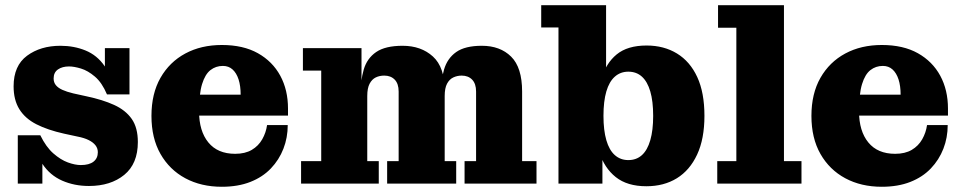

<svg xmlns="http://www.w3.org/2000/svg" viewBox="-20 -702 3676 734"><path d="M320 9Q264 9 217.5 -11.5Q171 -32 142.5 -75Q114 -118 111 -185H134Q156 -140 184 -115.5Q212 -91 239.5 -81Q267 -71 289 -71Q321 -71 337.5 -84Q354 -97 354 -120Q354 -135 345 -146.5Q336 -158 319 -166.5Q302 -175 276 -180L225 -191Q162 -205 119 -227Q76 -249 54 -284.5Q32 -320 32 -372Q32 -451 83.5 -489Q135 -527 211 -527Q263 -527 307 -509Q351 -491 379.5 -450Q408 -409 411 -341H389Q370 -386 343 -409Q316 -432 289.5 -440Q263 -448 244 -448Q218 -448 201.5 -436.5Q185 -425 185 -402Q185 -387 193.5 -376.5Q202 -366 218.5 -358.5Q235 -351 260 -345L310 -334Q372 -321 416 -301Q460 -281 483.5 -247.5Q507 -214 507 -159Q507 -76 455 -33.5Q403 9 320 9ZM48 0V-185H111L142 -136V0ZM411 -341 381 -390V-518H475V-341Z M828 12Q749 12 688.5 -20.5Q628 -53 593.5 -113.5Q559 -174 559 -259Q559 -344 593.5 -404.5Q628 -465 688.5 -497.5Q749 -530 828 -530L832 -450Q805 -450 784.5 -434Q764 -418 752.5 -380.5Q741 -343 741 -276Q741 -201 776.5 -157.5Q812 -114 879 -114Q917 -114 942.5 -129Q968 -144 982.5 -169.5Q997 -195 1001 -224H1080Q1080 -176 1063.5 -133.5Q1047 -91 1015.5 -58Q984 -25 937 -6.5Q890 12 828 12ZM649 -260V-340H900L1081 -287V-260ZM900 -340Q900 -374 892 -398.5Q884 -423 869 -436.5Q854 -450 832 -450L828 -530Q910 -530 966 -498.5Q1022 -467 1051.5 -412.5Q1081 -358 1081 -287Z M1131 0V-86H1208V-432H1138V-518H1362V-344L1384 -347V-86H1428V0ZM1460 0V-86H1504V-352Q1504 -382 1489 -397.5Q1474 -413 1449 -413Q1431 -413 1416.5 -406Q1402 -399 1393 -382Q1384 -365 1384 -335L1358 -334Q1358 -393 1370.5 -436Q1383 -479 1418 -503Q1453 -527 1519 -527Q1590 -527 1635 -486Q1680 -445 1680 -356V-86H1724V0ZM1756 0V-86H1800V-352Q1800 -382 1785 -397.5Q1770 -413 1745 -413Q1728 -413 1713 -406Q1698 -399 1689 -382Q1680 -365 1680 -335L1665 -334Q1665 -393 1677.5 -436Q1690 -479 1724 -503Q1758 -527 1822 -527Q1892 -527 1934 -485.5Q1976 -444 1976 -352V-86H2031V0Z M2451 10Q2378 10 2334 -25Q2290 -60 2271 -121Q2252 -182 2252 -258L2262 -260Q2262 -339 2279 -399.5Q2296 -460 2337.5 -494Q2379 -528 2452 -528Q2518 -528 2568 -497.5Q2618 -467 2645.5 -407.5Q2673 -348 2673 -259Q2673 -171 2645 -111Q2617 -51 2567.5 -20.5Q2518 10 2451 10ZM2382 -90Q2413 -90 2434 -109Q2455 -128 2466 -166Q2477 -204 2477 -259Q2477 -315 2466 -352.5Q2455 -390 2434 -409Q2413 -428 2382 -428Q2352 -428 2330.5 -409Q2309 -390 2298 -352.5Q2287 -315 2287 -259Q2287 -204 2298 -166Q2309 -128 2330.5 -109Q2352 -90 2382 -90ZM2115 0V-597H2049V-682H2297V-381L2269 -264L2283 -119V0Z M2722 0V-86H2795V-596H2725V-682H2977V-86H3044V0Z M3351 12Q3272 12 3211.5 -20.5Q3151 -53 3116.5 -113.5Q3082 -174 3082 -259Q3082 -344 3116.5 -404.5Q3151 -465 3211.5 -497.5Q3272 -530 3351 -530L3355 -450Q3328 -450 3307.5 -434Q3287 -418 3275.5 -380.5Q3264 -343 3264 -276Q3264 -201 3299.5 -157.5Q3335 -114 3402 -114Q3440 -114 3465.5 -129Q3491 -144 3505.5 -169.5Q3520 -195 3524 -224H3603Q3603 -176 3586.5 -133.5Q3570 -91 3538.5 -58Q3507 -25 3460 -6.5Q3413 12 3351 12ZM3172 -260V-340H3423L3604 -287V-260ZM3423 -340Q3423 -374 3415 -398.5Q3407 -423 3392 -436.5Q3377 -450 3355 -450L3351 -530Q3433 -530 3489 -498.5Q3545 -467 3574.5 -412.5Q3604 -358 3604 -287Z"/></svg>

Font: Montagu Slab
Style: Bold
Weight: 700
Designer: Florian Karsten
Foundry: Florian Karsten
Version: Version 1.000